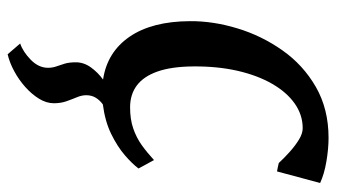

<svg xmlns="http://www.w3.org/2000/svg" viewBox="-204 -404 859 490"><g transform="rotate(90 225.0 -158.5)"><path d="M90.5 219Q111.5 212 132 192Q152.5 172 152.5 148Q152.5 136.5 149 126.8Q145.5 117 142 105.5Q138.5 94 138.5 77Q138.5 56.5 151.5 38.5Q164.5 20.5 182.5 7.5Q112.5 -3 73.2 -60.2Q34 -117.5 33.5 -214Q33 -273 51.8 -335Q70.5 -397 107.8 -450Q145 -503 201.2 -535.5Q257.5 -568 331.5 -568Q359 -568 391.5 -562.5Q424 -557 446.5 -546.5L417 -436.5Q411.5 -437.5 406.2 -438.5Q401 -439.5 395.5 -441Q383.5 -454 367.8 -468.2Q352 -482.5 336.2 -492.2Q320.5 -502 306.5 -502Q273 -502 244 -481.8Q215 -461.5 193.5 -424.2Q172 -387 160.2 -335.8Q148.5 -284.5 149 -222.5Q149.5 -167 162 -131.5Q174.5 -96 197.5 -78.8Q220.5 -61.5 253.5 -61.5Q284 -61.5 307.2 -69.5Q330.5 -77.5 349.8 -91.2Q369 -105 388 -122.5L409.5 -83Q398 -67.5 375.8 -48.2Q353.5 -29 321.2 -13.2Q289 2.5 246 8Q235.5 15.5 229 26Q222.5 36.5 222.5 50.5Q222.5 62 227.8 74.5Q233 87 238 101.2Q243 115.5 243 133Q243 152 231.5 170.8Q220 189.5 201.5 206Q183 222.5 161.2 234.2Q139.5 246 118 251Z"/></g></svg>

Font: Merriweather Medium
Style: Italic
Weight: 500
Italic angle: -7.8°
Version: Version 2.101